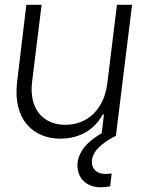

<svg xmlns="http://www.w3.org/2000/svg" viewBox="-20 -566 595 800"><path d="M231 11.7C315.4 11.7 376 -28.8 407.7 -88.9H413.1L403.8 -10.7C350.1 19 302.7 65.4 302.7 123C302.7 177.2 341.3 214.4 399.4 214.4C410.6 214.4 425.3 212.9 439 210.4L445.3 156.7C436.5 158.2 427.2 158.7 419.4 158.7C383.3 158.7 362.8 139.6 362.8 107.4C362.8 65.4 406.2 27.8 462.9 0L530.3 -545.9H467.3L427.2 -219.2C414.1 -112.3 346.2 -45.9 252 -45.9C160.2 -45.9 99.6 -111.8 113.8 -226.1L153.3 -545.9H89.8L51.3 -225.1C32.2 -65.9 120.6 11.7 231 11.7Z"/></svg>

Font: Guggenheim Sans Display Light
Style: Italic
Weight: 300
Italic angle: -7°
Designer: Modified by Tom Baber under direction of Pentagram Design 2023
Foundry: rsms
Version: Version 1.001;Glyphs 3.1.2 (3151)